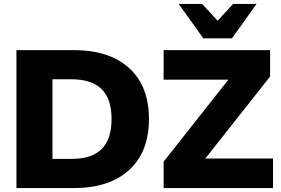

<svg xmlns="http://www.w3.org/2000/svg" viewBox="-20 -961 1436 981"><path d="M64 0V-705H356Q539 -705 640 -613Q741 -521 741 -353Q741 -185 640 -92.5Q539 0 356 0ZM248 -149H344Q449 -149 499.5 -199.5Q550 -250 550 -353Q550 -456 499 -506Q448 -556 344 -556H248ZM816 0V-135L1147 -554H816V-705H1360V-570L1029 -151H1375V0ZM1019 -765 893 -941H1013L1092 -855L1171 -941H1291L1165 -765Z"/></svg>

Font: Nunito Sans Black
Style: Regular
Weight: 900
Designer: Vernon Adams
Foundry: Vernon Adams
Version: Version 3.006; ttfautohint (v1.8.3)